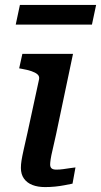

<svg xmlns="http://www.w3.org/2000/svg" viewBox="-20 -757 411 781"><path d="M61 -737H371L354 -657H44ZM163 4Q134 4 112 -4.5Q90 -13 77.5 -30.5Q65 -48 65 -74Q65 -88 67.5 -104Q70 -120 76 -147Q82 -174 92 -218L139 -435Q141 -447 132.5 -454.5Q124 -462 108 -467.5Q92 -473 69 -477L58 -479L71 -538H277L208 -210Q200 -173 194 -148Q188 -123 186 -109Q184 -95 184 -88Q184 -77 190 -72Q196 -67 209 -67Q223 -67 237 -69Q251 -71 264.5 -73Q278 -75 287 -76L275 -10Q260 -7 242 -3.5Q224 0 204 2Q184 4 163 4Z"/></svg>

Font: Roboto Serif 20pt Medium
Style: Italic
Weight: 500
Italic angle: -10°
Version: Version 1.008